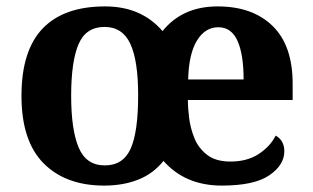

<svg xmlns="http://www.w3.org/2000/svg" viewBox="-20 -569 975 599"><path d="M305 10Q185 10 116 -59.5Q47 -129 47 -270Q47 -411 113 -480Q179 -549 308 -549Q421 -549 487 -472Q549 -549 659 -549Q768 -549 830.5 -488Q893 -427 893 -308V-257H566Q566 -234 570 -201.5Q574 -169 586.5 -138Q599 -107 626 -86Q653 -65 699 -65Q751 -65 787 -88.5Q823 -112 840 -146Q867 -131 867 -97Q867 -54 820 -22Q773 10 672 10Q558 10 490 -67Q458 -27 411 -8.5Q364 10 305 10ZM307 -53Q364 -53 387.5 -105Q411 -157 411 -272Q411 -380 386.5 -432.5Q362 -485 306 -485Q248 -485 225 -431Q202 -377 202 -270Q202 -164 225.5 -108.5Q249 -53 307 -53ZM740 -321Q740 -399 721 -441.5Q702 -484 661 -484Q620 -484 594.5 -442.5Q569 -401 567 -321Z"/></svg>

Font: Noto Serif Toto
Style: Bold
Weight: 700
Designer: Monotype Design Team
Foundry: Monotype Imaging Inc.
Version: Version 2.001; ttfautohint (v1.8.4.7-5d5b)